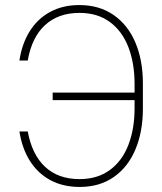

<svg xmlns="http://www.w3.org/2000/svg" viewBox="-20 -737 648 767"><path d="M297.9 -21.5Q369.6 -21.5 418.9 -57.9Q468.3 -94.2 492.9 -158.2Q517.6 -222.2 517.6 -304.7V-336.9H190.4V-367.2H517.6V-401.4Q517.6 -484.9 492.7 -549.1Q467.8 -613.3 418.5 -649.4Q369.1 -685.5 297.9 -685.5Q212.9 -685.5 159.9 -636.7Q106.9 -587.9 90.8 -495.1H57.6Q67.4 -561.5 98.4 -611.6Q129.4 -661.6 179.9 -689.2Q230.5 -716.8 296.9 -716.8Q377 -716.8 434.3 -676.8Q491.7 -636.7 521.2 -566.2Q550.8 -495.6 550.8 -404.3V-302.7Q550.8 -211.4 521.2 -140.6Q491.7 -69.8 434.8 -30Q377.9 9.8 298.8 9.8Q231 9.8 180.4 -17.8Q129.9 -45.4 98.9 -95.2Q67.9 -145 57.6 -211.9H90.8Q107.9 -119.1 160.4 -70.3Q212.9 -21.5 297.9 -21.5Z"/></svg>

Font: Pretendard GOV Thin
Style: Regular
Weight: 100
Designer: Base glyphs from Inter by Rasmus Andersson; Hangeul glyphs from Noto Sans CJK(Source Han Sans) by Jang Soo-young and Kan
Foundry: Kil Hyung-jin
Version: Version 1.309